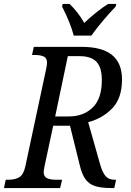

<svg xmlns="http://www.w3.org/2000/svg" viewBox="-39 -951 661 971"><path d="M-10 -42H3Q38 -42 59 -55Q80 -68 89 -109L195 -605Q199 -627 199 -634Q199 -657 182.5 -665Q166 -673 135 -673H123L132 -714H374Q477 -714 527.5 -673Q578 -632 578 -549Q578 -454 528.5 -403Q479 -352 407 -333L467 -121Q479 -79 495 -60.5Q511 -42 540 -42H548L539 0H525Q472 0 441.5 -10Q411 -20 393 -45Q375 -70 364 -117L315 -315H230L186 -109Q182 -89 182 -81Q182 -58 198.5 -50Q215 -42 246 -42H275L265 0H-19ZM308 -362Q383 -362 429.5 -407Q476 -452 476 -546Q476 -610 449 -638.5Q422 -667 364 -667H304L240 -362ZM275 -918 278 -931H313Q332 -913 352.5 -887Q373 -861 387 -835Q414 -861 447 -887.5Q480 -914 508 -931H549L546 -918Q473 -841 423 -771H334Q318 -833 275 -918Z"/></svg>

Font: Noto Serif Narrow
Style: Italic
Weight: 400
Width: 4
Italic angle: -12°
Designer: Monotype Design Team
Foundry: Monotype Imaging Inc.
Version: Version 1.001